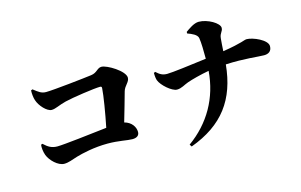

<svg xmlns="http://www.w3.org/2000/svg" viewBox="-103 -1074 2206 1406"><g transform="rotate(-15 1000.0 -370.5)"><path d="M165 -637C164 -610 167 -582 174 -561C188 -516 239 -460 275 -460C305 -460 336 -480 389 -493C445 -507 615 -532 660 -532C669 -532 673 -528 672 -518C669 -465 647 -332 626 -230C504 -216 295 -191 246 -191C203 -191 177 -207 144 -238L133 -234C130 -215 133 -181 143 -154C160 -109 215 -55 262 -55C295 -55 325 -69 365 -81C409 -94 502 -116 605 -116C691 -116 751 -100 790 -100C825 -100 843 -115 843 -141C843 -178 817 -220 763 -234C787 -314 809 -394 826 -454C837 -493 874 -511 874 -544C874 -596 748 -671 707 -671C674 -671 666 -637 619 -631C568 -624 324 -597 269 -597C234 -597 215 -612 177 -642Z M1377 -744C1410 -732 1449 -716 1454 -688C1460 -653 1461 -589 1461 -530C1337 -514 1200 -496 1160 -496C1125 -496 1105 -508 1078 -533L1067 -528C1067 -501 1070 -483 1074 -471C1089 -430 1161 -366 1200 -366C1234 -366 1262 -387 1291 -397C1325 -409 1392 -427 1458 -439C1443 -238 1346 -69 1184 47L1195 64C1446 -28 1567 -192 1592 -452C1733 -459 1835 -444 1880 -444C1911 -444 1939 -457 1939 -498C1939 -546 1833 -591 1787 -591C1766 -591 1751 -574 1599 -550C1601 -583 1603 -616 1606 -647C1610 -686 1632 -691 1632 -719C1632 -755 1547 -805 1480 -805C1445 -805 1403 -775 1377 -756Z"/></g></svg>

Font: Noto Serif KR Black
Style: Regular
Weight: 900
Version: Version 1.001;PS 1.001;hotconv 16.6.54;makeotf.lib2.5.65590